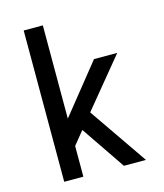

<svg xmlns="http://www.w3.org/2000/svg" viewBox="-110 -818 769 901"><g transform="rotate(-15 274.0 -367.5)"><path d="M380 0 235 -213 183 -149V0H90V-735H183V-282L374 -520H487L292 -283L487 0Z"/></g></svg>

Font: Iosevka Semi-Condensed Medium
Style: Regular
Weight: 500
Monospace: yes
Designer: Belleve Invis
Foundry: Belleve Invis
Version: Version 27.3.5